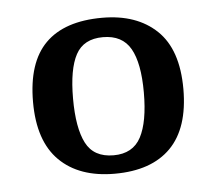

<svg xmlns="http://www.w3.org/2000/svg" viewBox="-36 -757 468 416"><g transform="rotate(-5 198.5 -549.5)"><path d="M198 -380Q121 -380 78 -422.5Q35 -465 35 -550Q35 -636 76.5 -677.5Q118 -719 200 -719Q275 -719 318.5 -677.5Q362 -636 362 -550Q362 -465 320 -422.5Q278 -380 198 -380ZM199 -420Q241 -420 258.5 -453Q276 -486 276 -550Q276 -614 258 -645.5Q240 -677 198 -677Q156 -677 139 -645.5Q122 -614 122 -550Q122 -486 139 -453Q156 -420 199 -420Z"/></g></svg>

Font: Noto Serif Tibetan
Style: Regular
Weight: 400
Designer: Monotype Design Team
Foundry: Monotype Imaging Inc.
Version: Version 2.103